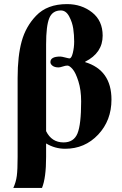

<svg xmlns="http://www.w3.org/2000/svg" viewBox="-20 -712 596 937"><path d="M66 54V-332Q66 -439 86 -511Q106 -583 156 -635Q210 -692 307 -692Q378 -692 429.5 -651.5Q481 -611 481 -538Q481 -454 396 -411L395 -409Q524 -370 524 -226Q524 -124 459 -55Q394 14 298 14Q248 14 205 -12V54Q205 156 185 205H45Q58 177 62 146.5Q66 116 66 54ZM205 -495V-72Q232 -17 290 -17Q340 -17 358 -60.5Q376 -104 376 -217Q376 -273 362.5 -315.5Q349 -358 334 -375Q319 -392 309 -392Q300 -392 286.5 -387.5Q273 -383 266 -383Q247 -383 236.5 -391Q226 -399 226 -409Q226 -436 274 -436Q281 -436 298 -431.5Q315 -427 319 -427Q329 -427 335.5 -454Q342 -481 342 -509Q342 -541 337.5 -572Q333 -603 317.5 -632Q302 -661 277 -661Q236 -661 220.5 -623.5Q205 -586 205 -495Z"/></svg>

Font: STIX
Style: Bold
Weight: 700
Designer: MicroPress Inc., with final additions and corrections provided by Coen Hoffman, Elsevier (retired)
Version: Version 1.1.1